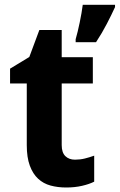

<svg xmlns="http://www.w3.org/2000/svg" viewBox="-20 -790 511 819"><path d="M299.8 -108.9Q321.8 -108.9 341.6 -113.8Q361.3 -118.7 381.8 -126V-15.1Q360.8 -4.4 329.8 2.7Q298.8 9.8 262.2 9.8Q226.6 9.8 195.8 1.5Q165 -6.8 142.6 -27.6Q120.1 -48.3 107.2 -83.3Q94.2 -118.2 94.2 -170.9V-434.1H22.9V-497.1L105 -546.9L147.9 -662.1H243.2V-545.9H376V-434.1H243.2V-170.9Q243.2 -139.2 258.8 -124Q274.4 -108.9 299.8 -108.9ZM302.7 -622.6Q307.1 -637.2 311.5 -656Q315.9 -674.8 320.1 -694.6Q324.2 -714.4 327.6 -733.9Q331.1 -753.4 333 -769.5H470.7V-759.8Q455.6 -726.6 435.5 -688Q415.5 -649.4 389.6 -609.9H302.7Z"/></svg>

Font: Droid Sans
Style: Bold
Weight: 700
Foundry: Ascender Corporation
Version: Version 1.00 build 112